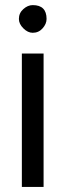

<svg xmlns="http://www.w3.org/2000/svg" viewBox="-20 -739 259 759"><path d="M66.4 -527.3H152.3V0H66.4ZM109.4 -609.4Q89.8 -609.4 72.3 -627Q54.7 -644.5 54.7 -664.1Q54.7 -687.5 72.3 -703.1Q89.8 -718.8 109.4 -718.8Q164.1 -718.8 164.1 -664.1Q164.1 -644.5 148.4 -627Q132.8 -609.4 109.4 -609.4Z"/></svg>

Font: 和音 by 宁静之雨，公众号njzyshare
Style: Regular
Weight: 400
Designer: Steve Matteson
Foundry: Ascender Corporation
Version: Version 6.00;June 8, 2018;FontCreator 11.0.0.2388 32-bit